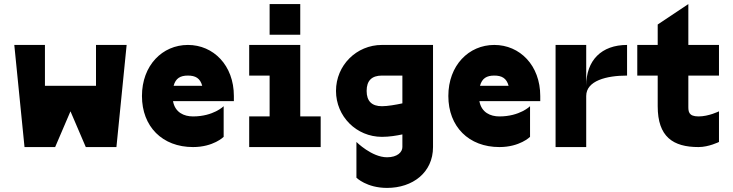

<svg xmlns="http://www.w3.org/2000/svg" viewBox="-20 -720 3590 940"><path d="M400 0H550L600 -500H450V-300H200V-500H50L100 0H250L325 -175Z M675 -250C675 -100 775 0 925 0C1025 0 1075 -50 1075 -50V-200C1075 -200 1025 -150 925 -150C881 -150 837 -169 827 -225H1125V-250C1125 -400 1025 -500 900 -500C775 -500 675 -400 675 -250ZM830 -300C840 -337 863 -350 900 -350C937 -350 960 -337 970 -300Z M1200 0H1550V-150H1450V-500H1200V-350H1300V-150H1200ZM1300 -550H1450V-700H1300Z M1875 200C2000 200 2100 125 2100 0V-500H1850C1725 -500 1625 -400 1625 -275C1625 -150 1725 -50 1850 -50C1886 -50 1922 -56 1950 -62V0C1950 25 1925 50 1875 50C1800 50 1725 -25 1725 -25V150C1725 150 1775 200 1875 200ZM1775 -275C1775 -325 1800 -350 1850 -350H1950V-214C1918 -207 1877 -200 1850 -200C1800 -200 1775 -225 1775 -275Z M2175 -250C2175 -100 2275 0 2425 0C2525 0 2575 -50 2575 -50V-200C2575 -200 2525 -150 2425 -150C2381 -150 2337 -169 2327 -225H2625V-250C2625 -400 2525 -500 2400 -500C2275 -500 2175 -400 2175 -250ZM2330 -300C2340 -337 2363 -350 2400 -350C2437 -350 2460 -337 2470 -300Z M2700 0H2850V-250C2850 -325 2950 -350 3050 -350V-500C2925 -500 2850 -425 2850 -300V-500H2700Z M3400 0C3450 0 3500 -25 3500 -25V-175C3500 -175 3450 -150 3400 -150C3350 -150 3350 -175 3350 -200V-350H3500V-500H3350V-700L3200 -600V-500H3100V-350H3200V-200C3200 -50 3275 0 3400 0Z"/></svg>

Font: LS-VG5000 Bold
Style: Regular
Weight: 400
Designer: Justin Bihan, 2021
Foundry: Justin Bihan, 2021
Version: Version 1.000;Glyphs 3.1.2 (3151)